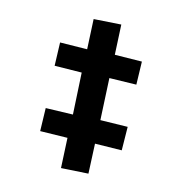

<svg xmlns="http://www.w3.org/2000/svg" viewBox="-106 -621 714 748"><g transform="rotate(-20 251.0 -246.5)"><path d="M43 -24 136 33 200 -68 289 -8 342 -86 251 -147 340 -289 430 -229 481 -306 391 -367 455 -469 361 -526 297 -424 207 -485 156 -407 246 -346 158 -204 67 -264 16 -187 107 -126Z"/></g></svg>

Font: Fixel Text 20240404
Style: Bold Italic
Weight: 700
Width: 4
Italic angle: -10°
Designer: AlfaBravo + MacPaw
Foundry: Kyrylo Tkachov, Marchela Mozhyna, Serhii Makarenko, Maria Weinstein, Zakhar Kryvoshyya
Version: Version 1.211;Glyphs 3.2 (3225)